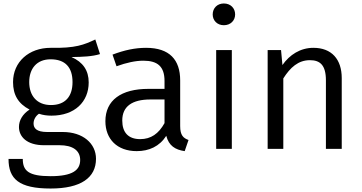

<svg xmlns="http://www.w3.org/2000/svg" viewBox="-20 -856 2081 1104"><path d="M528 -629C464 -599 415 -578 271 -581C146 -581 55 -500 55 -384C55 -310 85 -260 150 -226C110 -200 89 -164 89 -126C89 -70 134 -21 233 -21H323C396 -21 441 8 441 64C441 123 396 157 271 157C144 157 111 126 111 58H29C29 173 89 228 271 228C445 228 532 166 532 57C532 -31 457 -97 341 -97H251C190 -97 173 -119 173 -146C173 -168 185 -189 204 -202C227 -194 251 -191 276 -191C410 -191 490 -271 490 -382C490 -451 457 -499 391 -528C457 -529 510 -531 555 -545ZM271 -515C355 -515 397 -469 397 -384C397 -300 354 -252 273 -252C193 -252 148 -305 148 -384C148 -460 190 -515 271 -515Z M1016 -131V-394C1016 -512 955 -581 820 -581C757 -581 696 -568 627 -542L650 -475C708 -496 760 -507 804 -507C886 -507 926 -474 926 -390V-345H833C677 -345 586 -280 586 -159C586 -57 653 13 766 13C837 13 897 -14 936 -75C951 -18 987 5 1042 13L1064 -51C1034 -62 1016 -78 1016 -131ZM786 -56C718 -56 683 -94 683 -163C683 -244 739 -284 845 -284H926V-148C892 -87 848 -56 786 -56Z M1267 -836C1229 -836 1203 -809 1203 -773C1203 -738 1229 -711 1267 -711C1306 -711 1332 -738 1332 -773C1332 -809 1306 -836 1267 -836ZM1313 -568H1223V0H1313Z M1782 -581C1707 -581 1645 -541 1604 -482L1596 -568H1519V0H1609V-405C1649 -468 1695 -510 1762 -510C1820 -510 1854 -482 1854 -394V0H1945V-407C1945 -515 1887 -581 1782 -581Z"/></svg>

Font: Glow Sans SC Normal Book
Style: Regular
Weight: 500
Designer: Ryoko NISHIZUKA (kana, bopomofo & ideographs); Paul D. Hunt (Latin, Greek & Cyrillic); Sandoll Communications, Soo-young
Version: Version 0.93